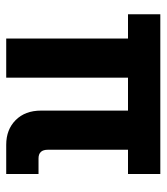

<svg xmlns="http://www.w3.org/2000/svg" viewBox="21 -557 536 618"><g transform="rotate(90 289.0 -248.0)"><path d="M230 0H104V-392H26V-496H540V-392H462V-134Q462 -104 490 -104H540V0H446Q397 0 366.5 -30.5Q336 -61 336 -112V-392H230Z"/></g></svg>

Font: Rootstock Sans Headline
Style: Bold
Weight: 700
Designer: Florian Karsten
Foundry: Florian Karsten
Version: Version 2.000;FEAKit 1.0